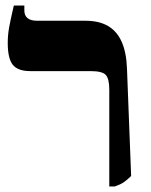

<svg xmlns="http://www.w3.org/2000/svg" viewBox="-20 -667 544 694"><path d="M375 7V-343Q375 -382 362.5 -396Q350 -410 307 -410H89Q45 -410 26.5 -432.5Q8 -455 8 -512Q8 -540 13 -568Q18 -596 30 -647H68V-629Q68 -611 79.5 -601.5Q91 -592 114 -592H289Q338 -592 370.5 -573Q403 -554 420 -515.5Q437 -477 439 -419L454 -31Q439 -16 427 -8Q415 0 395 7Z"/></svg>

Font: Noto Serif Hebrew ExtraBold
Style: Regular
Weight: 800
Version: Version 2.003